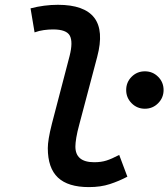

<svg xmlns="http://www.w3.org/2000/svg" viewBox="-20 -762 695 792"><path d="M346.7 9.8Q260.7 9.8 219 -29.5Q177.2 -68.8 177.2 -150.9Q177.2 -167.5 181.2 -191.9Q185.1 -216.3 194.3 -252.4L267.1 -531.2Q281.7 -588.9 268.1 -614.7Q254.4 -640.6 198.7 -640.6Q180.2 -640.6 160.9 -637.9Q141.6 -635.3 122.6 -628.4L106 -727.5Q134.3 -734.9 162.4 -738.5Q190.4 -742.2 218.8 -742.2Q327.6 -742.2 368.7 -689Q409.7 -635.7 380.9 -527.3L308.1 -252.4Q298.3 -216.8 294.7 -194.1Q291 -171.4 291 -158.2Q290.5 -92.8 368.7 -92.8Q397.5 -92.8 419.4 -99.9Q441.4 -106.9 471.7 -123L505.4 -33.2Q471.2 -15.1 433.3 -2.7Q395.5 9.8 346.7 9.8ZM577.6 -313.5Q545.4 -313.5 522.9 -336.2Q500.5 -358.9 500.5 -390.6Q500.5 -422.9 522.9 -445.3Q545.4 -467.8 577.6 -467.8Q609.9 -467.8 632.3 -445.3Q654.8 -422.9 654.8 -390.6Q654.8 -358.9 632.3 -336.2Q609.9 -313.5 577.6 -313.5Z"/></svg>

Font: Cascadia Mono Medium
Style: Italic
Weight: 500
Italic angle: -10°
Monospace: yes
Designer: Aaron Bell
Foundry: Saja Typeworks
Version: Version 2407.024